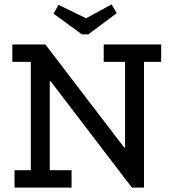

<svg xmlns="http://www.w3.org/2000/svg" viewBox="-20 -852 784 872"><path d="M381 -696H352L223 -790L246 -830L371 -769L487 -832L510 -792ZM634 -571V0H579L210 -483H206V-79H305V0H46V-79H120V-571H36V-650H186L544 -182H548V-571H451V-650H712V-571Z"/></svg>

Font: Zilla Slab Medium
Style: Regular
Weight: 500
Designer: Typotheque.com
Foundry: Typotheque type foundry
Version: Version 1.1; 2017